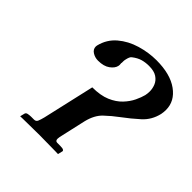

<svg xmlns="http://www.w3.org/2000/svg" viewBox="-177 -793 930 930"><g transform="rotate(45 288.0 -328.5)"><path d="M573 -490Q561 -438 523.5 -404Q486 -370 444 -339Q410 -314 379.5 -285Q349 -256 336 -203L308 -79Q303 -59 303 -50Q303 -35 316 -35H336Q353 -35 358.5 -31.5Q364 -28 363 -24L357 1Q357 1 343.5 0.5Q330 0 309 0Q288 0 266.5 -0.5Q245 -1 230 -1Q214 -1 191.5 -0.5Q169 0 147.5 0Q126 0 112 0.5Q98 1 98 1L104 -23Q106 -31 117 -33Q128 -35 138 -35H157Q170 -35 175 -46.5Q180 -58 185 -78L246 -345Q302 -345 339.5 -361Q377 -377 400.5 -402Q424 -427 436.5 -453.5Q449 -480 454 -500Q457 -514 457 -528Q457 -548 449 -567.5Q441 -587 421.5 -600Q402 -613 367 -613Q343 -613 322 -607Q301 -601 279 -584Q274 -581 270.5 -573Q267 -565 265 -555Q263 -547 263 -541Q263 -535 263 -529H262Q264 -513 262 -508Q258 -489 235.5 -472.5Q213 -456 174 -456Q153 -456 135.5 -467Q118 -478 118 -497Q118 -502 119 -505Q132 -558 172 -592Q212 -626 266 -642Q320 -658 373 -658Q468 -658 522 -619Q576 -580 576 -520Q576 -505 573 -490Z"/></g></svg>

Font: Libertinus Serif Semibold Italic
Style: Regular
Weight: 600
Italic angle: -11.5°
Designer: Philipp H. Poll, Khaled Hosny
Foundry: Caleb Maclennan
Version: Version 7.051;RELEASE